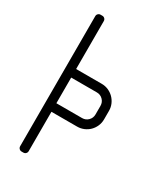

<svg xmlns="http://www.w3.org/2000/svg" viewBox="-197 -886 844 972"><g transform="rotate(30 225.0 -400.0)"><path d="M275 -450C289 -450 300.8 -445.2 310.5 -435.5C320.2 -425.8 325 -414 325 -400V-350C325 -336 320.2 -324.2 310.5 -314.5C300.8 -304.8 289 -300 275 -300H125V-450ZM75 -780V-20C75 -14.3 76.9 -9.6 80.8 -5.8C84.6 -1.9 89.3 0 95 0H105C110.7 0 115.4 -1.9 119.2 -5.8C123.1 -9.6 125 -14.3 125 -20V-250H275C288.7 -250 301.6 -252.6 313.8 -257.8C325.9 -262.9 336.5 -270 345.5 -279C354.5 -288 361.7 -298.6 367 -310.8C372.3 -322.9 375 -336 375 -350V-400C375 -413.7 372.3 -426.6 367 -438.8C361.7 -450.9 354.5 -461.5 345.5 -470.5C336.5 -479.5 325.9 -486.7 313.8 -492C301.6 -497.3 288.7 -500 275 -500H125V-780C125 -785.7 123.1 -790.4 119.2 -794.2C115.4 -798.1 110.7 -800 105 -800H95C89.3 -800 84.6 -798.1 80.8 -794.2C76.9 -790.4 75 -785.7 75 -780Z"/></g></svg>

Font: lerotica
Style: Regular
Weight: 400
Designer: defharo
Foundry: deFharo
Version: Version 1.001 2011